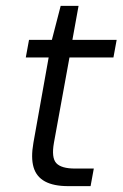

<svg xmlns="http://www.w3.org/2000/svg" viewBox="-20 -635 418 655"><path d="M213 0Q163 0 133.5 -16Q104 -32 94.5 -64.5Q85 -97 94 -148L146 -439H68L79 -499H157L187 -615H248L227 -499H378L367 -439H217L164 -148Q155 -97 172 -78.5Q189 -60 236 -60H300L289 0Z"/></svg>

Font: DM Sans 20pt Light
Style: Italic
Weight: 300
Italic angle: -10°
Version: Version 4.004;gftools[0.9.30]